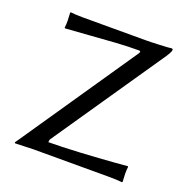

<svg xmlns="http://www.w3.org/2000/svg" viewBox="-119 -764 861 879"><g transform="rotate(20 312.0 -324.0)"><path d="M187 -54.2Q245.1 -54.2 340.1 -59.3Q435.1 -64.5 501 -69.8L566.9 -75.2L568.8 -71.8Q566.9 -56.2 566.9 -39.1Q566.9 -28.3 568.8 0L566.9 2.9Q543 0 496.1 0H132.8L45.9 2.9L43 -1Q49.3 -9.3 58.3 -22.5Q67.4 -35.6 68.8 -38.1L438 -579.1Q441.4 -585 440.2 -587.9Q439 -590.8 435.1 -590.8Q380.4 -590.8 325.2 -587.4Q270 -584 200 -578.4Q129.9 -572.8 80.1 -569.8L78.1 -573.2Q80.1 -588.9 80.1 -606Q80.1 -616.7 78.1 -645L80.1 -647.9Q104.5 -645 141.1 -645H444.8Q468.8 -645 513.7 -647Q558.6 -648.9 570.8 -650.9Q577.1 -650.9 577.1 -645Q577.1 -632.8 546.9 -590.8L191.9 -71.8Q187 -64.9 187 -54.2Z"/></g></svg>

Font: Linux Biolinum
Style: Regular
Weight: 400
Designer: Philipp H. Poll
Foundry: Philipp H. Poll
Version: Version 0.6.4